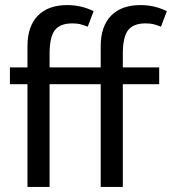

<svg xmlns="http://www.w3.org/2000/svg" viewBox="-20 -735 676 755"><path d="M533 -715Q588 -715 636 -691L613 -630Q593 -638 581 -640.5Q569 -643 552 -643Q504 -643 483.5 -616Q463 -589 463 -524V-470H606V-404H463V0H376V-404H175V0H88V-404H19V-470H88V-553Q88 -631 128.5 -673Q169 -715 245 -715Q300 -715 348 -691L325 -630Q305 -638 293 -640.5Q281 -643 264 -643Q216 -643 195.5 -616Q175 -589 175 -524V-470H376V-553Q376 -631 416.5 -673Q457 -715 533 -715Z"/></svg>

Font: Mukta
Style: Regular
Weight: 400
Designer: Girish Dalvi and Yashodeep Gholap
Foundry: Ek Type
Version: Version 2.538;PS 1.001;hotconv 16.6.51;makeotf.lib2.5.65220;